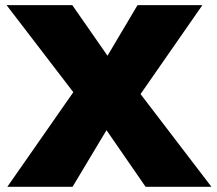

<svg xmlns="http://www.w3.org/2000/svg" viewBox="-20 -723 841 743"><path d="M8.3 0 263.7 -366.2 5.4 -703.1H259.8L396 -507.3L512.2 -703.1H763.2L523.9 -358.9L798.3 0H543.5L392.1 -219.2L260.7 0Z"/></svg>

Font: Schibsted Grotesk Black
Style: Regular
Weight: 900
Designer: Bakken & Baeck AS, Henrik Kongsvoll
Foundry: Schibsted ASA
Version: Version 1.100;gftools[0.9.25]